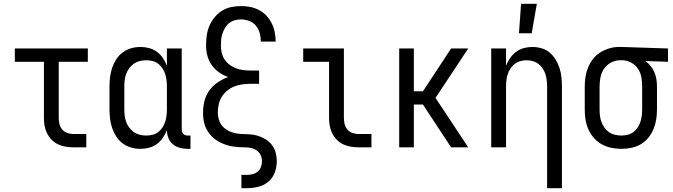

<svg xmlns="http://www.w3.org/2000/svg" viewBox="-20 -775 3540 1010"><path d="M366 0Q345 0 324.5 -3.5Q304 -7 285 -16Q266 -25 251.5 -40Q237 -55 227.5 -74Q218 -93 214.5 -113.5Q211 -134 211 -155V-450H58V-520H442V-450H289V-155Q289 -138 293 -122Q297 -106 307.5 -93.5Q318 -81 334 -75.5Q350 -70 366 -70H434V0Z M719 8Q694 8 669.5 1Q645 -6 625 -21Q605 -36 591.5 -57Q578 -78 570 -101.5Q562 -125 559 -150Q556 -175 556 -200V-320Q556 -345 559 -370Q562 -395 570 -418.5Q578 -442 591.5 -463Q605 -484 625 -499Q645 -514 669.5 -521Q694 -528 719 -528Q742 -528 764.5 -522Q787 -516 805.5 -502.5Q824 -489 837 -469.5Q850 -450 858 -429V-520H936V-93Q936 -87 938 -81Q940 -75 944.5 -70.5Q949 -66 955 -64Q961 -62 967 -62H982V8H967Q946 8 925.5 2.5Q905 -3 889 -16.5Q873 -30 865.5 -50Q858 -70 858 -91Q850 -70 837 -50.5Q824 -31 805.5 -17.5Q787 -4 764.5 2Q742 8 719 8ZM749 -62Q766 -62 782.5 -66Q799 -70 812 -80Q825 -90 834.5 -104.5Q844 -119 849 -134.5Q854 -150 856 -166.5Q858 -183 858 -200V-320Q858 -337 856 -353.5Q854 -370 849 -385.5Q844 -401 834.5 -415.5Q825 -430 812 -440Q799 -450 782.5 -454Q766 -458 749 -458Q732 -458 715.5 -454Q699 -450 685 -440.5Q671 -431 660.5 -417Q650 -403 644 -387Q638 -371 636 -354Q634 -337 634 -320V-200Q634 -183 636 -166Q638 -149 644 -133Q650 -117 660.5 -103Q671 -89 685 -79.5Q699 -70 715.5 -66Q732 -62 749 -62Z M1250 215V145H1279Q1295 145 1310 141Q1325 137 1336.5 127Q1348 117 1353 102.5Q1358 88 1358 73Q1358 56 1351 41Q1344 26 1330.5 16.5Q1317 7 1301 3.5Q1285 0 1268.5 0Q1252 0 1236 -1Q1220 -2 1204 -4.5Q1188 -7 1172.5 -12Q1157 -17 1142 -24Q1127 -31 1114 -40.5Q1101 -50 1090 -62Q1079 -74 1070.5 -88Q1062 -102 1057 -117.5Q1052 -133 1050 -149.5Q1048 -166 1048 -182Q1048 -213 1055.5 -243.5Q1063 -274 1081 -299Q1099 -324 1125 -341.5Q1151 -359 1180 -370Q1154 -379 1131.5 -395Q1109 -411 1093.5 -433Q1078 -455 1071 -481.5Q1064 -508 1064 -535Q1064 -561 1067.5 -587.5Q1071 -614 1081 -638Q1091 -662 1108 -683Q1125 -704 1147 -718Q1169 -732 1195 -737.5Q1221 -743 1247 -743Q1272 -743 1296 -738.5Q1320 -734 1342 -722.5Q1364 -711 1381 -693Q1398 -675 1409 -653Q1420 -631 1425 -607Q1430 -583 1430 -558V-556H1352V-557Q1352 -580 1346 -601.5Q1340 -623 1326 -640Q1312 -657 1290.5 -665Q1269 -673 1247 -673Q1231 -673 1215 -668.5Q1199 -664 1186 -654Q1173 -644 1164.5 -629.5Q1156 -615 1150.5 -599.5Q1145 -584 1143.5 -568Q1142 -552 1142 -535Q1142 -516 1146.5 -497Q1151 -478 1161.5 -462Q1172 -446 1187.5 -434.5Q1203 -423 1221 -416Q1239 -409 1258 -406.5Q1277 -404 1297 -404H1343V-334H1297Q1275 -334 1253.5 -331Q1232 -328 1212 -320Q1192 -312 1175 -298Q1158 -284 1146.5 -265.5Q1135 -247 1130.5 -226Q1126 -205 1126 -183Q1126 -160 1134 -138.5Q1142 -117 1159.5 -102Q1177 -87 1199 -79.5Q1221 -72 1244 -70.5Q1267 -69 1289.5 -68.5Q1312 -68 1334 -61.5Q1356 -55 1376 -43Q1396 -31 1410 -13Q1424 5 1430 27.5Q1436 50 1436 72Q1436 103 1425.5 132Q1415 161 1392 180.5Q1369 200 1339 207.5Q1309 215 1279 215Z M1866 0Q1845 0 1824.5 -3.5Q1804 -7 1785 -16Q1766 -25 1751.5 -40Q1737 -55 1727.5 -74Q1718 -93 1714.5 -113.5Q1711 -134 1711 -155V-450H1575V-520H1789V-155Q1789 -138 1793 -122Q1797 -106 1807.5 -93.5Q1818 -81 1834 -75.5Q1850 -70 1866 -70H1934V0Z M2080 0V-520H2157V-295H2205L2353 -520H2443L2271 -260L2443 0H2353L2205 -225H2157V0Z M2710 -600 2721 -755H2804L2777 -600ZM2858 215V-320Q2858 -337 2856 -353.5Q2854 -370 2849 -385.5Q2844 -401 2834.5 -415Q2825 -429 2812 -439Q2799 -449 2783 -453.5Q2767 -458 2750 -458Q2733 -458 2717 -453.5Q2701 -449 2688 -439Q2675 -429 2665.5 -415Q2656 -401 2651 -385.5Q2646 -370 2644 -353.5Q2642 -337 2642 -320V0H2564V-520H2642V-429Q2650 -450 2663 -469Q2676 -488 2694.5 -502Q2713 -516 2735.5 -522Q2758 -528 2780 -528Q2805 -528 2829 -521Q2853 -514 2871.5 -498.5Q2890 -483 2903 -461.5Q2916 -440 2923.5 -416.5Q2931 -393 2933.5 -368.5Q2936 -344 2936 -320V215Z M3249 8Q3222 8 3195.5 2.5Q3169 -3 3145.5 -16Q3122 -29 3104 -49.5Q3086 -70 3075 -95Q3064 -120 3060 -146.5Q3056 -173 3056 -200V-320Q3056 -346 3060 -371.5Q3064 -397 3074 -421Q3084 -445 3100 -465.5Q3116 -486 3138 -499.5Q3160 -513 3185 -520.5Q3210 -528 3236 -528H3250L3494 -520V-450L3375 -454Q3391 -443 3403 -427.5Q3415 -412 3422.5 -394.5Q3430 -377 3433 -358Q3436 -339 3436 -320V-200Q3436 -173 3432 -147Q3428 -121 3418 -96.5Q3408 -72 3391 -51Q3374 -30 3351 -16.5Q3328 -3 3302 2.5Q3276 8 3249 8ZM3249 -62Q3266 -62 3282 -66Q3298 -70 3311.5 -80Q3325 -90 3334.5 -104.5Q3344 -119 3349 -134.5Q3354 -150 3356 -166.5Q3358 -183 3358 -200V-320Q3358 -344 3354 -367.5Q3350 -391 3337.5 -411Q3325 -431 3304 -443.5Q3283 -456 3259 -458H3242Q3217 -458 3194.5 -446Q3172 -434 3158 -414Q3144 -394 3139 -369.5Q3134 -345 3134 -320V-200Q3134 -183 3136 -166Q3138 -149 3144 -133Q3150 -117 3160 -103Q3170 -89 3184 -79.5Q3198 -70 3215 -66Q3232 -62 3249 -62Z"/></svg>

Font: Iosevka Term SS14
Style: Regular
Weight: 400
Monospace: yes
Designer: Belleve Invis
Foundry: Belleve Invis
Version: Version 24.1.1; ttfautohint (v1.8.4)